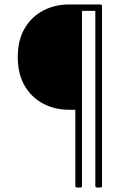

<svg xmlns="http://www.w3.org/2000/svg" viewBox="-20 -754 589 864"><path d="M327 90Q319 90 319 82V-260H291Q227 -260 174.5 -287.5Q122 -315 91 -368Q60 -421 60 -497Q60 -574 91 -626.5Q122 -679 174.5 -706.5Q227 -734 291 -734H431Q439 -734 439 -726V82Q439 90 431 90H417Q409 90 409 82V-705H349V82Q349 90 341 90Z"/></svg>

Font: LINE Seed Sans Thin
Style: Regular
Weight: 250
Designer: LINE VX Design & Dalton Maag Ltd & Sandoll Inc
Foundry: Dalton Maag Ltd
Version: Version 1.003